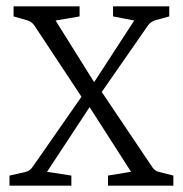

<svg xmlns="http://www.w3.org/2000/svg" viewBox="-20 -588 580 608"><path d="M322 0V-32L395 -44L252 -267L247 -268L89 -507Q80 -520 65 -524L23 -536V-568H232V-536L156 -523L288 -312H292L462 -59Q470 -46 486 -43L529 -32V0ZM10 0V-32L59 -43Q74 -46 83 -59L255 -306H264L405 -523L338 -536V-568H516V-536L472 -524Q457 -519 449 -508L283 -269H277L129 -44L206 -32V0Z"/></svg>

Font: Rasa Light
Style: Regular
Weight: 300
Designer: Anna Giedrys (Yrsa+Rasa design), David Brezina (Yrsa art-direction, Rasa art-direction, design)
Foundry: Rosetta Type Foundry
Version: Version 2.004